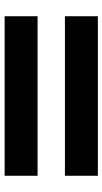

<svg xmlns="http://www.w3.org/2000/svg" viewBox="173 -764 442 828"><g transform="rotate(-90 394.0 -350.0)"><path d="M50 -149V-291H738V-149ZM50 -409V-551H738V-409Z"/></g></svg>

Font: Stalinist One
Style: Regular
Weight: 400
Designer: Jovanny Lemonad
Foundry: Alexey Maslov, Jovanny Lemonad
Version: Version 3.004